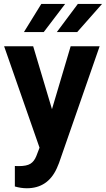

<svg xmlns="http://www.w3.org/2000/svg" viewBox="-20 -770 553 1003"><path d="M251.5 -199.7 349.1 -528.3H500.5L288.1 82L276.4 109.9Q229 213.4 120.1 213.4Q89.4 213.4 57.6 204.1V97.2L79.1 97.7Q119.1 97.7 138.9 85.4Q158.7 73.2 169.9 44.9L186.5 1.5L1.5 -528.3H153.3ZM386.7 -749.5H513.2L383.3 -602.5H276.9ZM195.8 -749.5H320.3L208.5 -602.5H105Z"/></svg>

Font: Robotiche
Style: Bold
Weight: 700
Designer: Google
Version: Version 2.001150; 2014